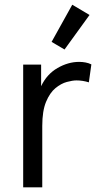

<svg xmlns="http://www.w3.org/2000/svg" viewBox="-20 -805 441 825"><path d="M79.6 0V-527.3H156.7V-434.6Q181.2 -486.3 227.1 -512.7Q272.9 -539.1 319.8 -539.1Q334 -539.1 347.4 -536.6Q360.8 -534.2 372.6 -528.3L361.8 -451.2Q335 -459.5 308.6 -459.5Q292 -459.5 267.3 -452.9Q242.7 -446.3 218.5 -426.5Q194.3 -406.7 178 -367.7Q161.6 -328.6 161.6 -263.7V0ZM257.3 -592.3 201.7 -625 290.5 -784.7 364.7 -740.7Z"/></svg>

Font: Schibsted Grotesk
Style: Regular
Weight: 400
Designer: Bakken & Baeck AS, Henrik Kongsvoll
Foundry: Schibsted ASA
Version: Version 1.100; ttfautohint (v1.8.4.7-5d5b);gftools[0.9.25]